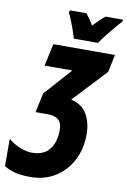

<svg xmlns="http://www.w3.org/2000/svg" viewBox="-174 -828 749 1130"><g transform="rotate(10 200.0 -263.0)"><path d="M90.8 240.2Q34.7 240.2 -0.7 231.4Q-36.1 222.7 -67.9 203.1V40Q-37.6 66.4 2 82.3Q41.5 98.1 73.2 98.1Q145 98.1 179 53.7Q212.9 9.3 212.9 -60.1Q212.9 -105 190.7 -123Q168.5 -141.1 127.9 -141.1H54.2L79.1 -256.8L225.1 -419.9H59.1L87.9 -553.2H456.1L434.1 -448.2L248 -250Q314.9 -234.4 344 -183.3Q373 -132.3 373 -64Q373 23.9 336.9 92.5Q300.8 161.1 237.1 200.7Q173.3 240.2 90.8 240.2ZM200.7 -606Q191.9 -638.2 176.8 -678.7Q161.6 -719.2 146 -752L148.9 -766.1H248Q258.3 -753.9 270 -737.5Q281.7 -721.2 293 -700.2Q314.5 -722.7 331.8 -739Q349.1 -755.4 362.8 -766.1H467.8L464.8 -753.9Q449.2 -737.8 425.5 -709.7Q401.9 -681.6 379.6 -653.1Q357.4 -624.5 345.7 -606Z"/></g></svg>

Font: Open Sans Condensed ExtraBold
Style: Italic
Weight: 800
Width: 3
Italic angle: -12°
Designer: Monotype Design Team
Foundry: Monotype Imaging Inc.
Version: Version 3.003; ttfautohint (v1.8.4)